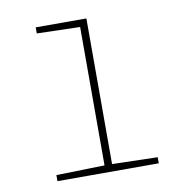

<svg xmlns="http://www.w3.org/2000/svg" viewBox="-65 -591 630 653"><g transform="rotate(-10 250.0 -264.0)"><path d="M82 0V-21L249 -25V-503L100 -507V-528H275V-25L432 -21V0Z"/></g></svg>

Font: Noto Sans Mono ExtraCondensed Thin
Style: Regular
Weight: 100
Width: 2
Designer: Monotype Design Team
Foundry: Monotype Imaging Inc.
Version: Version 2.014; ttfautohint (v1.8.4.7-5d5b)